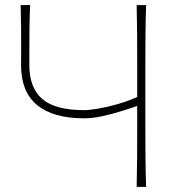

<svg xmlns="http://www.w3.org/2000/svg" viewBox="-20 -733 701 753"><path d="M516 0Q517.5 -61 517.8 -117Q518 -173 518 -238V-317.5Q488 -307 451.8 -295.8Q415.5 -284.5 378.5 -276.8Q341.5 -269 309.5 -269Q189 -269 125.8 -320.8Q62.5 -372.5 62.5 -478.5Q62.5 -489.5 62.8 -500.5Q63 -511.5 63 -522.5Q63 -576 62.8 -619.5Q62.5 -663 61 -713H98Q96 -661 95.5 -614.8Q95 -568.5 95 -512.5V-478.5Q95 -388 146.2 -344.5Q197.5 -301 309.5 -301Q330 -301 364.2 -306.8Q398.5 -312.5 439 -324Q479.5 -335.5 518 -352.5V-475Q518 -540.5 517.8 -596.5Q517.5 -652.5 516 -713H553Q551 -652.5 550.5 -596.5Q550 -540.5 550 -475V-238Q550 -173 550.5 -117Q551 -61 553 0Z"/></svg>

Font: Commissioner Flair Thin
Style: Regular
Weight: 100
Designer: Kostas Bartsokas
Foundry: Kostas Bartsokas
Version: Version 1.000; ttfautohint (v1.8.3)